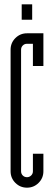

<svg xmlns="http://www.w3.org/2000/svg" viewBox="-20 -869 245 892"><path d="M80.8 -848.8H129.5V-777.2H80.8ZM105.4 -665.6Q93.7 -665.6 85.8 -657.6Q77.9 -649.7 77.9 -638.1V-73.3Q77.9 -61.6 85.8 -53.7Q93.7 -45.8 105.4 -45.8Q116.6 -45.8 124.7 -53.7Q132.9 -61.6 132.9 -73.3V-154.9H181.6V-73.3Q181.6 -41.6 159.3 -19.4Q137 2.9 105.4 2.9Q73.7 2.9 51.4 -19.4Q29.2 -41.6 29.2 -73.3V-638.1Q29.2 -669.7 51.4 -692Q73.7 -714.3 105.4 -714.3H181.6V-562.3H132.9V-665.6Z"/></svg>

Font: Marapfhont
Style: Book
Weight: 400
Version: Version 0.15